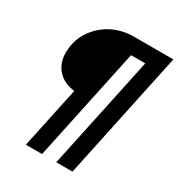

<svg xmlns="http://www.w3.org/2000/svg" viewBox="-197 -842 1019 1099"><g transform="rotate(30 313.0 -292.5)"><path d="M139 130 225 -275Q154 -283 113.5 -328Q73 -373 73 -441Q73 -517 111.5 -579Q150 -641 216.5 -678Q283 -715 367 -715H626L447 130H340L498 -615H404L246 130Z"/></g></svg>

Font: Wix Madefor Text SemiBold
Style: Italic
Weight: 600
Italic angle: -12°
Designer: Dalton Maag Ltd
Foundry: Dalton Maag Ltd
Version: Version 3.100